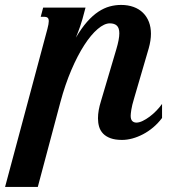

<svg xmlns="http://www.w3.org/2000/svg" viewBox="-95 -549 740 768"><path d="M441.9 -157.2Q432.6 -126.5 430.2 -109.6Q427.7 -92.8 427.7 -85.9Q427.7 -71.3 434.1 -64.9Q440.4 -58.6 450.7 -58.6Q461.9 -58.6 475.6 -65.2Q489.3 -71.8 503.4 -82.3Q517.6 -92.8 530.5 -106.2Q543.5 -119.6 553.2 -133.3V-77.1Q537.1 -55.7 517.6 -39.3Q498 -22.9 477.1 -12Q456.1 -1 434.6 4.9Q413.1 10.7 393.1 10.7Q365.7 10.7 347.2 3.9Q328.6 -2.9 317.4 -14.6Q306.2 -26.4 301.5 -42Q296.9 -57.6 296.9 -75.7Q296.9 -91.8 300 -109.1Q303.2 -126.5 308.6 -143.6L370.6 -353Q382.3 -392.6 382.3 -415.5Q382.3 -437 372.6 -446.3Q362.8 -455.6 344.2 -455.6Q322.3 -455.6 295.7 -432.9Q269 -410.2 242.2 -368.7Q215.3 -327.1 190.4 -269Q165.5 -210.9 146.5 -140.1L56.2 198.7H-74.7L94.7 -433.6Q100.1 -454.1 100.1 -463.9Q100.1 -474.6 95.2 -478.3Q90.3 -481.9 81.5 -481.9H67.9L77.6 -518.6H247.1L234.9 -473.1Q232.4 -463.4 225.8 -444.1Q219.2 -424.8 208.5 -398.4Q231 -436.5 253.4 -461.9Q275.9 -487.3 298.6 -502.2Q321.3 -517.1 343.8 -523.2Q366.2 -529.3 389.2 -529.3Q417 -529.3 439.2 -521.2Q461.4 -513.2 476.8 -498Q492.2 -482.9 500.5 -461.7Q508.8 -440.4 508.8 -414.1Q508.8 -387.2 500 -356Z"/></svg>

Font: Arian AMU Serif
Style: Bold Italic
Weight: 700
Italic angle: -15°
Designer: Ruben Hakobyan (Tarumian)
Foundry: Ruben Hakobyan (Tarumian)
Version: Version 1.002